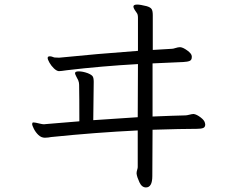

<svg xmlns="http://www.w3.org/2000/svg" viewBox="-20 -754 1040 842"><path d="M584 -21V-182Q399 -173 204 -153Q198 -152 191.5 -151Q185 -150 177 -150Q161 -150 148.5 -162Q136 -174 128.5 -189Q121 -204 121 -210Q121 -216 125 -217H128Q134 -217 154 -212Q166 -209 173 -209L183 -210L219 -213Q317 -221 328 -222Q328 -330 327 -382Q327 -392 323 -402Q321 -406 315 -417.5Q309 -429 309 -433Q309 -441 325 -441Q343 -441 365 -433Q382 -426 386.5 -419Q391 -412 391 -395L389 -227Q456 -232 584 -240L585 -473Q425 -464 273 -446Q247 -442 238 -442Q228 -443 216.5 -454Q205 -465 197 -479Q189 -493 189 -500Q189 -505 193 -506Q195 -507 199 -507Q204 -507 209.5 -505Q215 -503 218 -502L239 -501Q246 -501 250 -502Q396 -517 585 -531V-676Q585 -691 580 -697Q576 -702 570.5 -711Q565 -720 565 -725Q565 -734 582 -734Q595 -734 623 -727Q640 -722 645 -714Q650 -706 650 -688V-535L734 -540Q739 -540 750 -543.5Q761 -547 768 -547H771Q783 -546 801.5 -532.5Q820 -519 821 -508V-503Q821 -491 812 -487Q803 -483 784 -482L649 -476V-243Q745 -247 793 -248Q799 -248 810.5 -251Q822 -254 828 -254H830Q843 -252 860 -239Q877 -226 879 -214L880 -208Q880 -196 870.5 -192.5Q861 -189 842 -189Q777 -189 649 -185L648 18Q648 68 620 68Q602 68 591.5 45.5Q581 23 579 8V5Q579 -1 581.5 -9Q584 -17 584 -21Z"/></svg>

Font: Iansui 0.93
Style: Regular
Weight: 400
Designer: But Ko / Fontworks Inc.
Foundry: zi-hi.com / Fontworks Inc.
Version: Version 0.931